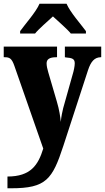

<svg xmlns="http://www.w3.org/2000/svg" viewBox="-23 -786 563 1030"><path d="M85 -619V-606H165C184 -630 233 -672 261 -698C287 -674 343 -625 357 -606H438V-619C410 -657 353 -721 334 -766H189C170 -721 112 -657 85 -619ZM17 161V224H37C225 224 258 176 317 -4L449 -409C465 -458 485 -478 517 -479H520V-536H325V-479L330 -478C364 -475 378 -471 378 -446C378 -431 372 -403 368 -391L316 -206C311 -186 306 -162 303 -132C301 -157 295 -198 282 -241L236 -398C231 -415 227 -432 227 -446C227 -467 241 -479 279 -479H283V-536H-3V-479H2C28 -479 40 -473 54 -433L209 11C182 99 142 161 17 161Z"/></svg>

Font: Noto Serif Armenian Condensed Black
Style: Regular
Weight: 900
Width: 3
Designer: Monotype Design Team
Foundry: Monotype Imaging Inc.
Version: Version 2.008